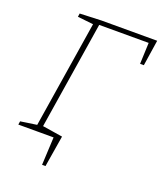

<svg xmlns="http://www.w3.org/2000/svg" viewBox="-155 -792 888 1054"><g transform="rotate(20 289.5 -265.0)"><path d="M20 0 23 -20 118 -34 217 -658 125 -668 128 -688 254 -693H579L556 -542H534L539 -666H250L150 -35L259 -20L256 0ZM218 163 226 0H139L141 -40L268 -20L238 163Z"/></g></svg>

Font: Bitter ExtraLight
Style: Italic
Weight: 200
Italic angle: -9°
Designer: Sol Matas, and Bitter project Authors
Foundry: Sol Matas
Version: Version 2.001